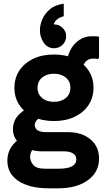

<svg xmlns="http://www.w3.org/2000/svg" viewBox="-20 -819 571 1039"><path d="M244 200Q140 200 80 160.5Q20 121 20 51Q20 4 46 -30.5Q72 -65 121 -84L186 -33Q166 -25 154.5 -7.5Q143 10 143 30Q143 53 160 73.5Q177 94 225 94H296Q346 94 369.5 81Q393 68 393 44Q393 22 375 11Q357 0 327 0H209Q163 0 127 -15.5Q91 -31 70.5 -58Q50 -85 50 -119Q50 -161 75.5 -191.5Q101 -222 147 -241L219 -186Q196 -186 182 -171.5Q168 -157 168 -143Q168 -125 182.5 -114.5Q197 -104 230 -104H346Q423 -104 469.5 -65Q516 -26 516 39Q516 112 456 156Q396 200 294 200ZM272 -164Q208 -164 160 -187Q112 -210 85 -250.5Q58 -291 58 -344Q58 -397 85 -437.5Q112 -478 160 -501Q208 -524 272 -524Q336 -524 384 -501Q432 -478 459 -437.5Q486 -397 486 -344Q486 -291 459 -250.5Q432 -210 384 -187Q336 -164 272 -164ZM272 -268Q312 -268 336.5 -289Q361 -310 361 -344Q361 -378 336.5 -399Q312 -420 272 -420Q232 -420 207.5 -399Q183 -378 183 -344Q183 -310 207.5 -289Q232 -268 272 -268ZM425 -427 341 -462Q341 -508 359 -544.5Q377 -581 408 -602Q439 -623 477 -623Q491 -623 501.5 -622.5Q512 -622 516 -620V-509L511 -499Q501 -502 485 -502Q455 -502 440 -481Q425 -460 425 -427ZM325 -799V-731Q299 -725 284 -709.5Q269 -694 269 -673Q269 -655 275 -641L228 -618Q224 -630 224 -643Q224 -662 234 -671.5Q244 -681 255.5 -684Q267 -687 272 -687Q300 -687 319 -668Q338 -649 338 -623Q338 -596 319 -577Q300 -558 272 -558Q237 -558 216.5 -588Q196 -618 196 -656Q196 -683 208.5 -713.5Q221 -744 249.5 -768.5Q278 -793 325 -799Z"/></svg>

Font: Fustat ExtraBold
Style: Regular
Weight: 800
Designer: Mohamed Gaber, Khaled Hosny, Laura Garcia Mut
Foundry: Kief Type Foundry, Alif Type Foundry, Hard Type Foundry
Version: Version 1.007